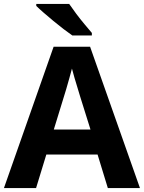

<svg xmlns="http://www.w3.org/2000/svg" viewBox="-20 -954 730 974"><path d="M527 0 475 -170H215L163 0H0L252 -717H437L690 0ZM387 -463Q382 -480 374 -506Q366 -532 358 -559Q350 -586 345 -606Q340 -586 331.5 -556.5Q323 -527 315.5 -500.5Q308 -474 304 -463L253 -297H439ZM331 -934Q346 -912 366.5 -884.5Q387 -857 408.5 -831.5Q430 -806 446 -787V-774H347Q328 -787 302.5 -806.5Q277 -826 250.5 -848Q224 -870 201 -890Q178 -910 164 -924V-934Z"/></svg>

Font: Noto Sans Ol Chiki
Style: Bold
Weight: 700
Designer: Monotype Design Team, Lewis McGuffie
Foundry: Monotype Imaging Inc.
Version: Version 2.003; ttfautohint (v1.8.4.7-5d5b)